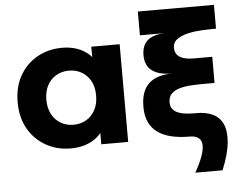

<svg xmlns="http://www.w3.org/2000/svg" viewBox="-59 -781 1326 1053"><g transform="rotate(-5 604.0 -254.0)"><path d="M305 8Q230 8 169 -26.5Q108 -61 72.5 -123Q37 -185 37 -269Q37 -354 72.5 -416Q108 -478 169 -512Q230 -546 305 -546Q374 -546 424 -516Q448 -502 466 -481V-538H622V0H474V-62Q454 -38 427 -22Q376 8 305 8ZM332 -120Q371 -120 402 -138Q433 -156 451 -189.5Q469 -223 469 -269Q469 -316 451 -349Q433 -382 402 -400Q371 -418 332 -418Q293 -418 262 -400Q231 -382 213 -349Q195 -316 195 -269Q195 -223 213 -189.5Q231 -156 262 -138Q293 -120 332 -120Z M1020 -425H1122V-281H1065Q1030 -281 994.5 -279Q959 -277 930 -269Q901 -261 883.5 -243Q866 -225 867 -193Q869 -125 992 -125Q998 -125 1003 -125Q1057 -126 1096 -108.5Q1135 -91 1153 -52Q1171 -13 1165.5 49.5Q1160 112 1124 200H974Q1027 106 1027 56Q1027 0 960 0Q728 0 722 -174Q722 -181 722 -187Q722 -353 896 -353Q747 -353 747 -466Q747 -577 882 -577H737V-708H1156V-577Q1120 -577 1079 -575Q1038 -573 1002.5 -565Q967 -557 943 -541Q919 -525 917 -498Q917 -495 917 -493Q917 -425 1020 -425Z"/></g></svg>

Font: Montserrat Z
Style: Bold
Weight: 700
Designer: Julieta Ulanovsky
Foundry: Julieta Ulanovsky
Version: Version 8.000